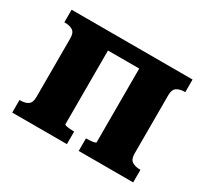

<svg xmlns="http://www.w3.org/2000/svg" viewBox="-115 -707 933 873"><g transform="rotate(30 351.0 -270.0)"><path d="M93 -116V-424Q93 -453 78 -463.5Q63 -474 36 -474H33V-540H269V-75Q269 -72 277 -70Q285 -68 296 -67Q307 -66 316 -66H320V0H33V-66H36Q63 -66 78 -76.5Q93 -87 93 -116ZM433 -75V-540H668V-474H666Q640 -474 624 -463.5Q608 -453 608 -424V-116Q608 -87 624 -76.5Q640 -66 666 -66H668V0H382V-66H385Q395 -66 406 -67Q417 -68 425 -70Q433 -72 433 -75ZM198 -462V-540H508V-462Z"/></g></svg>

Font: Roboto Serif
Style: Bold
Weight: 700
Designer: Greg Gazdowicz
Foundry: Commercial Type
Version: Version 1.008